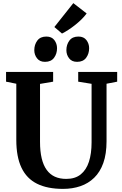

<svg xmlns="http://www.w3.org/2000/svg" viewBox="-20 -1205 783 1233"><path d="M384.9 8Q284.3 8 217.8 -25.1Q151.2 -58.2 118 -127.9Q84.7 -197.6 84.7 -306.6V-667.3L18.9 -680.5V-743H321.2V-680.5L237 -666.2V-293.9Q237 -233 247.8 -188.2Q258.5 -143.4 279.8 -114Q301.1 -84.6 332.5 -70.3Q363.9 -56.1 405.4 -56.1Q462.4 -56.1 498.3 -85Q534.2 -114 551.2 -166.4Q568.1 -218.9 568.1 -290V-666.7L482.2 -680.5V-743H732.5V-680.5L664.2 -667.3V-298Q664.2 -216.5 643.5 -158.4Q622.9 -100.4 585 -63.6Q547.2 -26.8 496.2 -9.4Q445.2 8 384.9 8ZM268.5 -807.9Q235.1 -807.9 217.7 -830.7Q200.2 -853.4 200.2 -882.7Q200.2 -918.2 219.5 -944.2Q238.7 -970.2 277 -970.2H278Q311.9 -970.2 329.1 -947.5Q346.3 -924.7 346.3 -895.5Q346.3 -859.9 327.1 -833.9Q307.9 -807.9 269.5 -807.9ZM474.6 -807.9Q441.1 -807.9 423.7 -830.7Q406.3 -853.4 406.3 -882.7Q406.3 -918.2 425.5 -944.2Q444.7 -970.2 483.1 -970.2H484.1Q517.9 -970.2 535.1 -947.5Q552.4 -924.7 552.4 -895.5Q552.4 -859.9 533.2 -833.9Q513.9 -807.9 475.6 -807.9ZM378 -989.8 329.1 -1031.5 450.9 -1184.9 536.5 -1118.5Q521.8 -1098.7 502.3 -1079.6Q482.7 -1060.6 461.1 -1043.5Q439.5 -1026.5 418.3 -1012.8Q397.2 -999 378.6 -989.8Z"/></svg>

Font: Merriweather Light
Style: Regular
Weight: 300
Version: Version 2.100